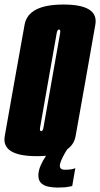

<svg xmlns="http://www.w3.org/2000/svg" viewBox="-51 -702 452 868"><path d="M115.5 4Q275 4 290.8 -86.8Q306.5 -177.5 335.5 -338Q364 -499.5 380 -590.5Q396 -681.5 236 -681.5Q76.5 -681.5 60.2 -590.5Q44 -499.5 15 -338Q-13.5 -177.5 -29.5 -86.8Q-45.5 4 115.5 4ZM135.5 -109Q127 -109 130.5 -127.2Q134 -145.5 167.5 -338Q202.5 -534.5 205.2 -551.5Q208 -568.5 216 -568.5Q223.5 -568.5 220.8 -552Q218 -535.5 183 -338Q148.5 -145.5 145.8 -127.2Q143 -109 135.5 -109ZM210 146Q227 146 241 144.8Q255 143.5 264.8 141.2Q274.5 139 275.5 139L289.5 58Q288.5 59 281 61.2Q273.5 63.5 263.2 64.5Q253 65.5 242 65.5Q231 65.5 225.2 60.8Q219.5 56 219.5 48Q219.5 38 225.8 23.2Q232 8.5 240.5 -6.5Q249 -21.5 255.5 -30.5H181.5Q171 -18 156.8 2.8Q142.5 23.5 132.5 46.8Q122.5 70 122.5 91.5Q122.5 114 135 125.8Q147.5 137.5 167.8 141.8Q188 146 210 146Z"/></svg>

Font: Anybody UltraCondensed ExtraBold
Style: Italic
Weight: 800
Width: 1
Italic angle: -10°
Version: Version 1.113;gftools[0.9.25]